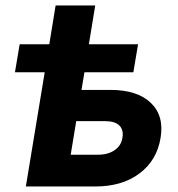

<svg xmlns="http://www.w3.org/2000/svg" viewBox="-20 -676 644 696"><path d="M34.2 -414.1 51.3 -515.6H158.7L181.6 -656.2H325.2L302.2 -515.6H480.5L463.4 -414.1H286.1L275.4 -350.1H380.4Q477.5 -350.1 526.6 -303.2Q575.7 -256.3 562 -175.8Q548.8 -94.7 485.8 -47.4Q422.9 0 325.2 0H73.7L142.1 -414.1ZM256.3 -236.8 236.3 -115.2H335.9Q371.6 -115.2 395.5 -131.6Q419.4 -147.9 423.8 -176.8Q428.7 -205.1 412.8 -220.9Q397 -236.8 361.3 -236.8Z"/></svg>

Font: Inter Display
Style: Bold Italic
Weight: 700
Italic angle: -9.39999°
Designer: Rasmus Andersson
Foundry: rsms
Version: Version 4.000;git-a52131595